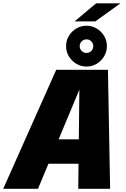

<svg xmlns="http://www.w3.org/2000/svg" viewBox="-56 -1170 778 1190"><path d="M-36 0 292.5 -737.5H613L626.5 0H429L436 -617H437L179.5 0ZM147 -155 179.5 -306.5H543.5L511 -155ZM480 -842Q497.5 -842 509.8 -854.2Q522 -866.5 522 -884Q522 -901.5 509.8 -913.8Q497.5 -926 480 -926Q463 -926 450.5 -913.8Q438 -901.5 438 -884Q438 -866.5 450.2 -854.2Q462.5 -842 480 -842ZM480 -757.5Q445.5 -757.5 416.8 -774.8Q388 -792 370.8 -820.8Q353.5 -849.5 353.5 -884Q353.5 -919 370.8 -947.5Q388 -976 416.8 -993.2Q445.5 -1010.5 480 -1010.5Q515 -1010.5 543.5 -993.2Q572 -976 589.2 -947.5Q606.5 -919 606.5 -884.5Q606.5 -849.5 589.2 -820.8Q572 -792 543.5 -774.8Q515 -757.5 480 -757.5ZM406.5 -1037.5 540 -1149.5H690.5L535 -1037.5Z"/></svg>

Font: Epilogue Black
Style: Italic
Weight: 900
Italic angle: -12°
Designer: Tyler Finck
Foundry: Etcetera Type Co
Version: Version 2.111